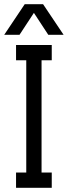

<svg xmlns="http://www.w3.org/2000/svg" viewBox="-28 -899 324 919"><path d="M219.7 -683.6V-610.4H170.9V-73.2H219.7V0H48.8V-73.2H97.7V-610.4H48.8V-683.6ZM-7.8 -732.4 90.3 -878.9H178.2L276.4 -732.4H203.1L134.3 -837.4L65.4 -732.4Z"/></svg>

Font: Saniretro
Style: Regular
Weight: 400
Designer: Jayvee D. Enaguas (Grand Chaos)
Version: Version 1.0 - 6/10/2013